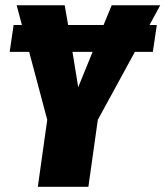

<svg xmlns="http://www.w3.org/2000/svg" viewBox="-20 -716 634 736"><path d="M553.2 -620.1H581.1L565.9 -517.1H497.1L355 -256.8L318.8 0H125L161.1 -256.8L91.8 -517.1H17.1L32.2 -620.1H64L43.9 -695.8H228L241.2 -620.1H377L408.2 -695.8H594.2ZM279.8 -381.8 335 -517.1H257.8Z"/></svg>

Font: Fira Sans Compressed Heavy
Style: Italic
Weight: 900
Width: 3
Italic angle: -8°
Designer: Carrois Corporate & Edenspiekermann AG
Foundry: Carrois Corporate GbR & Edenspiekermann AG
Version: Version 4.203;PS 004.203;hotconv 1.0.88;makeotf.lib2.5.64775